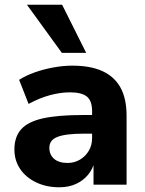

<svg xmlns="http://www.w3.org/2000/svg" viewBox="-20 -782 615 813"><path d="M231 11Q176 11 132.5 -10Q89 -31 65 -67Q41 -103 41 -149Q41 -203 70 -235Q99 -267 162.5 -281Q226 -295 331 -295H387V-216H333Q295 -216 267.5 -212.5Q240 -209 222.5 -202Q205 -195 197 -183.5Q189 -172 189 -156Q189 -127 209 -109.5Q229 -92 266 -92Q295 -92 318.5 -106Q342 -120 356 -143.5Q370 -167 370 -198V-311Q370 -355 348 -373Q326 -391 276 -391Q236 -391 191.5 -379Q147 -367 101 -342L61 -444Q89 -462 127 -475.5Q165 -489 206.5 -496.5Q248 -504 286 -504Q363 -504 413.5 -481Q464 -458 490 -411.5Q516 -365 516 -291V0H376V-99H381Q373 -66 352.5 -41.5Q332 -17 301.5 -3Q271 11 231 11ZM242 -558 94 -762H243L345 -558Z"/></svg>

Font: Nunito Sans 11pt ExtraBold
Style: Regular
Weight: 800
Version: Version 3.101;gftools[0.9.27]